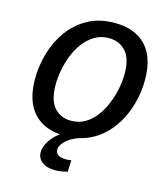

<svg xmlns="http://www.w3.org/2000/svg" viewBox="-133 -815 987 1139"><g transform="rotate(15 360.0 -245.0)"><path d="M316 11Q193 11 125.5 -60.5Q58 -132 58 -271Q58 -348 80 -426Q102 -504 148 -569Q194 -634 264.5 -673.5Q335 -713 431 -713Q555 -713 622.5 -641.5Q690 -570 690 -432Q690 -372 676 -309Q662 -246 633 -189Q604 -132 559.5 -86.5Q515 -41 454.5 -15Q394 11 316 11ZM327 -85Q376 -85 414 -107.5Q452 -130 480 -167.5Q508 -205 526.5 -251Q545 -297 554.5 -345Q564 -393 564 -435Q564 -531 523.5 -574Q483 -617 420 -617Q372 -617 334 -594.5Q296 -572 267.5 -535Q239 -498 221 -452.5Q203 -407 194 -359.5Q185 -312 185 -269Q185 -172 225 -128.5Q265 -85 327 -85ZM312 223Q261 223 232 200.5Q203 178 203 141Q203 97 245 47Q287 -3 372 -33L407 0Q353 18 323.5 46.5Q294 75 294 101Q294 122 311 133Q328 144 358 144Q373 144 391 141L388 212Q345 223 312 223Z"/></g></svg>

Font: Bitter SemiBold
Style: Italic
Weight: 600
Italic angle: -9°
Designer: Sol Matas, and Bitter project Authors
Foundry: Sol Matas
Version: Version 2.001